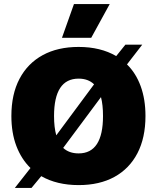

<svg xmlns="http://www.w3.org/2000/svg" viewBox="-20 -901 773 945"><path d="M53 24 130 -74Q85 -118 60.5 -182.5Q36 -247 36 -330Q36 -437 76 -513Q116 -589 190 -629.5Q264 -670 367 -670Q475 -670 552 -625L597 -681H680L605 -584Q649 -541 672.5 -476.5Q696 -412 696 -330Q696 -223 656.5 -147Q617 -71 543.5 -30.5Q470 10 367 10Q260 10 183 -34L135 24ZM367 -514Q246 -514 246 -330Q246 -274 257 -235L443 -486Q414 -514 367 -514ZM487 -330Q487 -385 477 -423L291 -173Q320 -146 367 -146Q487 -146 487 -330ZM344 -881H520L429 -715H285Z"/></svg>

Font: Work Sans ExtraBold
Style: Regular
Weight: 800
Designer: Wei Huang
Foundry: Wei Huang
Version: Version 2.012; ttfautohint (v1.8.3)